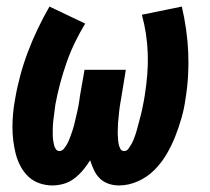

<svg xmlns="http://www.w3.org/2000/svg" viewBox="-20 -558 640 586"><path d="M140 8Q119 8 99.5 1Q80 -6 66 -19.5Q52 -33 42.5 -51Q33 -69 28 -88.5Q23 -108 20.5 -128.5Q18 -149 18 -170Q18 -191 20 -212.5Q22 -234 26 -255Q32 -291 42 -328Q52 -365 65.5 -400.5Q79 -436 95.5 -470.5Q112 -505 131 -538L240 -486Q223 -458 208.5 -428Q194 -398 183 -366.5Q172 -335 163.5 -303Q155 -271 149 -239Q148 -231 147 -223.5Q146 -216 145 -208Q144 -200 143 -192.5Q142 -185 141.5 -177.5Q141 -170 141 -162Q141 -154 141 -146.5Q141 -139 142 -131.5Q143 -124 144.5 -117Q146 -110 150 -103.5Q154 -97 161 -97Q169 -97 174.5 -103.5Q180 -110 184 -117Q188 -124 191 -131.5Q194 -139 196.5 -146Q199 -153 201.5 -160.5Q204 -168 206 -175.5Q208 -183 209.5 -190.5Q211 -198 213 -205.5Q215 -213 216.5 -220.5Q218 -228 219.5 -235.5Q221 -243 222 -250.5Q223 -258 224 -265L238 -345H364L351 -265Q350 -258 348.5 -250.5Q347 -243 346 -235.5Q345 -228 344 -220.5Q343 -213 342.5 -205.5Q342 -198 341 -190.5Q340 -183 340 -175.5Q340 -168 339.5 -160.5Q339 -153 339.5 -145.5Q340 -138 340.5 -131Q341 -124 342.5 -117Q344 -110 347.5 -103.5Q351 -97 359 -97Q367 -97 372 -104Q377 -111 381 -118Q385 -125 388 -132.5Q391 -140 393.5 -147.5Q396 -155 398 -162.5Q400 -170 402 -177.5Q404 -185 406 -192.5Q408 -200 410 -207.5Q412 -215 413.5 -222.5Q415 -230 416.5 -237.5Q418 -245 419.5 -253Q421 -261 422 -268Q427 -300 429.5 -331Q432 -362 431 -393Q430 -424 425.5 -454Q421 -484 413 -513L535 -538Q543 -503 548 -468Q553 -433 554.5 -397.5Q556 -362 554 -327Q552 -292 546 -255Q542 -226 534 -198Q526 -170 515 -142Q504 -114 488.5 -87.5Q473 -61 451 -39Q429 -17 400.5 -4.5Q372 8 343 8Q326 8 310.5 2.5Q295 -3 284 -14Q273 -25 266.5 -39.5Q260 -54 255 -69Q246 -54 234 -39.5Q222 -25 207 -13.5Q192 -2 174.5 3Q157 8 140 8Z"/></svg>

Font: Iosevka Curly XBdExObl
Style: Regular
Weight: 800
Width: 7
Italic angle: -9°
Monospace: yes
Designer: Belleve Invis
Foundry: Belleve Invis
Version: Version 11.1.0; ttfautohint (v1.8.3)